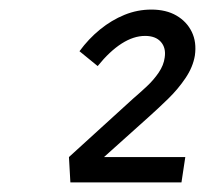

<svg xmlns="http://www.w3.org/2000/svg" viewBox="-20 -799 428 401"><path d="M127 -418 124 -471 258 -593Q272 -605 286.5 -618.5Q301 -632 311.5 -647.5Q322 -663 324 -679Q327 -699 316 -711.5Q305 -724 283 -724Q259 -724 234 -708Q209 -692 184 -661L146 -692Q165 -718 189 -737.5Q213 -757 240 -768Q267 -779 296 -779Q327 -779 348.5 -766.5Q370 -754 380.5 -732.5Q391 -711 387 -683Q383 -659 367.5 -636Q352 -613 331.5 -593Q311 -573 292 -556L185 -460L192 -471H367L359 -418Z"/></svg>

Font: Lexend Light
Style: Italic
Weight: 300
Italic angle: -8.13011°
Designer: Bonnie Shaver-Troup, Thomas Jockin
Foundry: Lexend
Version: Version 1.007